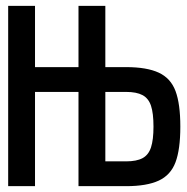

<svg xmlns="http://www.w3.org/2000/svg" viewBox="-20 -638 640 658"><path d="M249 0V-618H341V-18L275 -85H412Q448 -85 468.5 -96Q489 -107 497.5 -133Q506 -159 506 -204Q506 -250 497.5 -275.5Q489 -301 468.5 -312Q448 -323 412 -323H52V-408H412Q483 -408 524 -389Q565 -370 581.5 -326Q598 -282 598 -204Q598 -126 581.5 -82Q565 -38 524 -19Q483 0 412 0ZM8 0V-618H100V0Z"/></svg>

Font: Victor Mono SemiBold
Style: Regular
Weight: 600
Monospace: yes
Designer: Rune Bjørnerås
Version: Version 1.561;gftools[0.9.30]